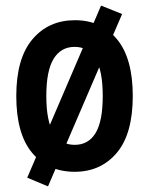

<svg xmlns="http://www.w3.org/2000/svg" viewBox="-20 -601 531 684"><path d="M38 -259Q38 -393 95.5 -461Q153 -529 247 -529Q341 -529 397 -461Q453 -393 453 -259Q453 -124 396 -56.5Q339 11 246 11Q151 11 94.5 -56.5Q38 -124 38 -259ZM145 -259Q145 -169 171 -127Q197 -85 246 -85Q295 -85 320.5 -127Q346 -169 346 -259Q346 -349 320.5 -391.5Q295 -434 246 -434Q197 -434 171 -391.5Q145 -349 145 -259ZM340 -581 415 -551 151 63 77 32Z"/></svg>

Font: Radio Canada Condensed Medium
Style: Regular
Weight: 500
Width: 3
Designer: Charles Daoud, Etienne Aubert Bonn, Alexandre Saumier Demers, Jacques Le Bailly
Foundry: Radio-Canada
Version: Version 2.104; ttfautohint (v1.8.4.7-5d5b);gftools[0.9.28.de